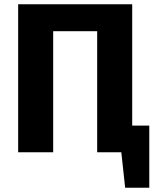

<svg xmlns="http://www.w3.org/2000/svg" viewBox="-20 -713 733 899"><path d="M599 -125H679V166H566L548 0H435V-567H229V0H65V-693H599Z"/></svg>

Font: Fira Sans BGR
Style: Bold
Weight: 700
Designer: bBox Type GmbH & Carrois Corporate GbR & Edenspiekermann AG
Foundry: bBox Type GmbH & Carrois Corporate GbR & Edenspiekermann AG
Version: Version 4.301